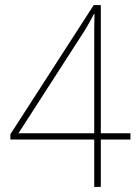

<svg xmlns="http://www.w3.org/2000/svg" viewBox="-20 -738 545 758"><path d="M495 -187V-212H378V-718H350L21 -208V-187H352V0H378V-187ZM352 -558V-212H53L294 -586C319 -623 332 -647 351 -683H353C352 -642 352 -622 352 -558Z"/></svg>

Font: Noto Sans Hebrew SemiCondensed Thin
Style: Regular
Weight: 100
Width: 4
Designer: Monotype Design Team
Foundry: Monotype Imaging Inc.
Version: Version 2.004